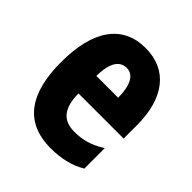

<svg xmlns="http://www.w3.org/2000/svg" viewBox="-161 -670 791 791"><g transform="rotate(45 234.5 -274.5)"><path d="M240 -559C104 -559 34 -456 34 -272C34 -94 100 10 255 10C315 10 367 -2 412 -29V-148C364 -118 324 -107 276 -107C209 -107 177 -145 176 -231H439V-309C439 -466 367 -559 240 -559ZM243 -446C281 -446 304 -408 304 -334H177C178 -415 204 -446 243 -446Z"/></g></svg>

Font: Noto Sans Myanmar ExtraCondensed ExtraBold
Style: Regular
Weight: 800
Width: 2
Designer: Monotype Design Team
Foundry: Monotype Imaging Inc.
Version: Version 2.107